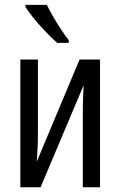

<svg xmlns="http://www.w3.org/2000/svg" viewBox="-20 -786 506 806"><path d="M139.2 -536.1V-224.6Q139.2 -210 138.9 -195.8Q138.7 -181.6 137.9 -167.5Q137.2 -153.3 136.2 -138.4Q135.3 -123.5 134.3 -107.4L314 -536.1H399.9V0H327.6V-302.2Q327.6 -323.2 327.9 -344.2Q328.1 -365.2 329.1 -386.2Q330.1 -407.2 331.1 -428.2L150.4 0H65.4V-536.1ZM176.8 -765.6Q188 -742.2 203.9 -714.8Q219.7 -687.5 236.8 -661.9Q253.9 -636.2 268.6 -617.2V-606H220.2Q205.1 -619.1 186.3 -637.9Q167.5 -656.7 148.4 -678Q129.4 -699.2 113.3 -719.7Q97.2 -740.2 86.9 -756.8V-765.6Z"/></svg>

Font: Open Sans Condensed
Style: Regular
Weight: 400
Width: 3
Designer: Monotype Design Team
Foundry: Monotype Imaging Inc.
Version: Version 3.000